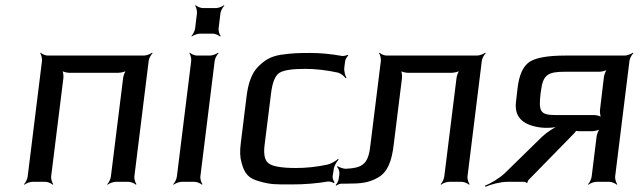

<svg xmlns="http://www.w3.org/2000/svg" viewBox="-20 -697 2460 736"><path d="M495 -20 550 -464C551 -473 559 -488 565 -493L563 -495C557 -490 541 -484 532 -484H163C154 -484 140 -490 136 -495L134 -493C138 -488 142 -473 141 -464L86 -20C85 -11 78 4 72 9L74 11C79 6 95 0 104 0H154C163 0 177 6 182 11L184 9C180 4 175 -11 176 -20L223 -398C224 -407 222 -424 218 -429L215 -427C220 -422 236 -418 245 -418H434C443 -418 461 -422 466 -427L465 -429C459 -424 453 -407 452 -398L405 -20C404 -11 397 4 391 9L393 11C398 6 414 0 423 0H473C482 0 496 6 501 11L503 9C499 4 494 -11 495 -20Z M748 -20 803 -464C804 -473 812 -488 818 -493L816 -495C810 -490 794 -484 785 -484H735C726 -484 712 -490 708 -495L706 -493C710 -488 714 -473 713 -464L658 -20C657 -11 650 4 644 9L646 11C651 6 667 0 676 0H726C735 0 749 6 754 11L756 9C752 4 747 -11 748 -20ZM818 -588 825 -646C826 -655 834 -670 840 -675L838 -677C833 -672 817 -666 808 -666H758C749 -666 735 -672 730 -677L728 -675C732 -670 736 -655 735 -646L728 -588C727 -579 719 -564 714 -559L715 -557C721 -562 737 -568 746 -568H796C805 -568 819 -562 823 -557L826 -559C821 -564 817 -579 818 -588Z M1255 -20 1259 -46C1260 -60 1271 -78 1278 -85L1276 -88C1268 -80 1248 -69 1235 -66C1193 -57 1153 -53 1114 -53C1061 -53 1026 -59 1011 -70C995 -81 990 -104 994 -139L1019 -339C1024 -380 1034 -406 1050 -417C1066 -428 1099 -433 1150 -433C1190 -433 1232 -428 1274 -419C1286 -416 1300 -405 1305 -397L1308 -399C1303 -407 1298 -426 1300 -439L1303 -463C1304 -470 1311 -481 1315 -484L1313 -487C1308 -484 1295 -481 1288 -483C1249 -490 1209 -494 1169 -494C1118 -494 1100 -493 1056 -487C1015 -480 995 -466 970 -442C944 -416 931 -376 925 -326L903 -148C899 -118 900 -93 906 -73C917 -32 932 -13 974 -2C1018 11 1038 10 1097 10C1149 10 1195 6 1236 -1C1243 -2 1256 1 1259 5L1263 1C1258 -2 1255 -13 1255 -20Z M1281 -30 1278 -10C1277 -3 1271 8 1267 12L1268 15C1273 11 1285 6 1292 7H1308C1364 7 1394 4 1430 -17C1467 -38 1482 -82 1489 -141L1521 -398C1522 -407 1520 -424 1516 -429L1513 -427C1518 -422 1534 -418 1543 -418H1712C1721 -418 1739 -422 1744 -427L1743 -429C1737 -424 1731 -407 1730 -398L1683 -20C1682 -11 1675 4 1669 9L1671 11C1676 6 1692 0 1701 0H1750C1759 0 1773 6 1778 11L1780 9C1776 4 1771 -11 1772 -20L1827 -464C1828 -473 1836 -488 1842 -493L1840 -495C1834 -490 1818 -484 1809 -484H1462C1453 -484 1439 -490 1435 -495L1433 -493C1437 -488 1441 -473 1440 -464L1399 -134C1391 -67 1368 -53 1305 -50C1296 -50 1280 -56 1274 -60L1272 -57C1277 -53 1282 -40 1281 -30Z M2006 -7 2182 -187C2184 -189 2190 -197 2189 -198L2186 -197C2186 -195 2196 -194 2198 -194H2250C2259 -194 2276 -198 2282 -203L2280 -205C2275 -200 2268 -183 2267 -174L2248 -20C2247 -11 2240 4 2234 9L2236 11C2241 6 2257 0 2266 0H2316C2325 0 2339 6 2344 11L2346 9C2342 4 2337 -11 2338 -20L2393 -464C2394 -473 2402 -488 2408 -493L2406 -495C2400 -490 2384 -484 2375 -484H2147C2080 -484 2035 -476 2010 -460C1985 -443 1970 -410 1964 -359L1958 -307C1951 -251 1981 -219 2047 -209C2071 -205 2109 -207 2127 -213V-216C2108 -211 2077 -191 2058 -173L1915 -33C1894 -13 1859 7 1839 15L1841 19C1861 10 1898 0 1925 0H1990C1992 0 1998 3 1999 4L2002 3C2002 1 2004 -5 2006 -7ZM2149 -422H2278C2287 -422 2304 -426 2310 -431L2308 -433C2303 -428 2296 -411 2295 -402L2280 -276C2279 -267 2281 -250 2285 -245L2287 -247C2283 -252 2266 -256 2257 -256H2107C2049 -256 2045 -273 2052 -337L2054 -351C2062 -413 2083 -422 2149 -422Z"/></svg>

Font: Gamestation Storm Oblique 
Style: Italic
Weight: 400
Designer: Jonas Hecksher
Foundry: Jonas Hecksher, Playtypeª, e-types AS
Version: Version 1.003